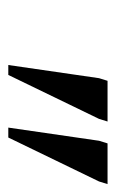

<svg xmlns="http://www.w3.org/2000/svg" viewBox="74 -810 285 474"><g transform="rotate(90 217.0 -572.5)"><path d="M140 -450 172.5 -674 179 -695H279.5L273 -674L164.5 -450ZM294.5 -450 327 -674 333.5 -695H434L427.5 -674L319 -450Z"/></g></svg>

Font: Newsreader 48pt
Style: Italic
Weight: 400
Italic angle: -17°
Version: Version 1.003